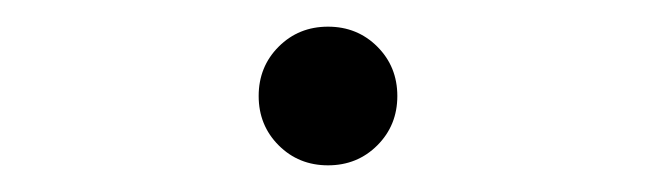

<svg xmlns="http://www.w3.org/2000/svg" viewBox="-20 -112 490 144"><path d="M263 -3Q248 12 226 12Q204 12 189 -3Q174 -18 174 -40Q174 -62 189 -77Q204 -92 226 -92Q248 -92 263 -77Q278 -62 278 -40Q278 -18 263 -3Z"/></svg>

Font: League Mono Condensed Thin
Style: Regular
Weight: 100
Width: 1
Designer: Tyler Finck
Foundry: The League of Moveable Type / Tyler Finck
Version: Version 2.210